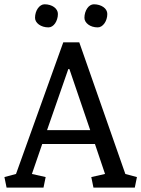

<svg xmlns="http://www.w3.org/2000/svg" viewBox="-24 -853 643 873"><path d="M-3.9 -47.9 48.8 -62 263.7 -660.6H336.4L545.9 -62L598.6 -47.9L588.9 0H400.9L391.1 -47.9L453.6 -62L407.7 -198.2H168L121.1 -62L183.6 -47.9L173.8 0H5.9ZM189.9 -261.2H386.2L291.5 -539.1H286.6ZM135.3 -772Q135.3 -784.2 138.7 -795.4Q142.1 -806.6 148.2 -815.2Q154.3 -823.7 162.1 -828.6Q169.9 -833.5 178.7 -833.5Q191.4 -833.5 202.6 -830.1Q213.9 -826.7 221.9 -820.8Q230 -814.9 234.6 -806.9Q239.3 -798.8 239.3 -789.6Q239.3 -777.3 235.8 -766.4Q232.4 -755.4 226.6 -746.8Q220.7 -738.3 212.9 -733.4Q205.1 -728.5 196.3 -728.5Q183.6 -728.5 172.4 -731.9Q161.1 -735.4 152.8 -741.5Q144.5 -747.6 139.9 -755.4Q135.3 -763.2 135.3 -772ZM359.9 -772Q359.9 -784.2 363.3 -795.4Q366.7 -806.6 372.6 -815.2Q378.4 -823.7 386.2 -828.6Q394 -833.5 402.8 -833.5Q415.5 -833.5 426.8 -830.1Q438 -826.7 446.3 -820.8Q454.6 -814.9 459.2 -806.9Q463.9 -798.8 463.9 -789.6Q463.9 -777.3 460.4 -766.4Q457 -755.4 450.9 -746.8Q444.8 -738.3 437 -733.4Q429.2 -728.5 420.4 -728.5Q407.7 -728.5 396.5 -731.9Q385.3 -735.4 377.2 -741.5Q369.1 -747.6 364.5 -755.4Q359.9 -763.2 359.9 -772Z"/></svg>

Font: Noticia Text
Style: Regular
Weight: 400
Designer: JM Sole
Foundry: JM Sole
Version: Version 1.003